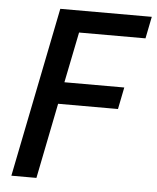

<svg xmlns="http://www.w3.org/2000/svg" viewBox="-51 -742 643 786"><g transform="rotate(5 270.5 -349.0)"><path d="M25 0 165 -698H541L523 -608H250L208 -400H454L436 -310H190L128 0Z"/></g></svg>

Font: IBM Plex Sans Condensed Medium
Style: Italic
Weight: 500
Width: 3
Italic angle: -11°
Designer: Mike Abbink, Paul van der Laan, Pieter van Rosmalen
Foundry: Bold Monday
Version: Version 1.3